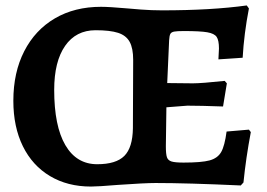

<svg xmlns="http://www.w3.org/2000/svg" viewBox="-20 -674 981 705"><path d="M29 -304Q29 -408 69 -486Q109 -564 181.5 -606.5Q254 -649 351 -649Q381 -649 449 -643Q458 -642 497 -639Q536 -636 575 -636Q756 -636 886 -654L894 -643Q876 -550 871 -462L782 -456L784 -496Q784 -526 775.5 -538.5Q767 -551 741 -555.5Q715 -560 655 -560Q630 -560 619.5 -558Q609 -556 605.5 -549.5Q602 -543 601 -526L594 -369L688 -368Q720 -368 805 -377L813 -368L799 -283Q716 -286 668 -286L591 -280L589 -137Q589 -108 593 -96.5Q597 -85 610 -81Q623 -77 654 -77Q720 -77 749.5 -85Q779 -93 792 -115.5Q805 -138 812 -191L894 -198L901 -189Q883 -94 874 -4L864 7Q667 -2 551 -2Q512 -2 412 5Q340 11 314 11Q228 11 163.5 -27.5Q99 -66 64 -137Q29 -208 29 -304ZM468 -203 469 -454Q469 -497 456 -520.5Q443 -544 413.5 -553.5Q384 -563 331 -563Q259 -563 219 -505.5Q179 -448 179 -344Q179 -211 220 -141Q261 -71 337 -71Q406 -71 436.5 -101.5Q467 -132 468 -203Z"/></svg>

Font: Alegreya
Style: Bold
Weight: 700
Designer: Juan Pablo del Peral
Foundry: Huerta Tipografica
Version: Version 2.008; ttfautohint (v1.8)